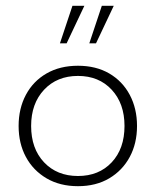

<svg xmlns="http://www.w3.org/2000/svg" viewBox="-20 -630 536 660"><path d="M248 10Q186 10 140 -17Q94 -44 69 -90.5Q44 -137 44 -197Q44 -257 69 -304Q94 -351 140 -377.5Q186 -404 248 -404Q310 -404 355.5 -377.5Q401 -351 426 -304Q451 -257 451 -197Q451 -137 426 -90.5Q401 -44 355.5 -17Q310 10 248 10ZM248 -25Q320 -25 364 -72Q408 -119 408 -197Q408 -274 364 -321.5Q320 -369 248 -369Q176 -369 131.5 -321.5Q87 -274 87 -197Q87 -119 131.5 -72Q176 -25 248 -25ZM186 -481 229 -610H270L209 -481ZM287 -481 330 -610H371L310 -481Z"/></svg>

Font: Rokkitt SemiBold ExtraLight
Style: Regular
Weight: 250
Version: Version 3.103